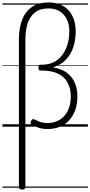

<svg xmlns="http://www.w3.org/2000/svg" viewBox="-20 -1038 740 1573"><path d="M161 515Q148 515 141.5 510Q135 505 135 496V-718Q135 -808 161 -875.5Q187 -943 241 -980.5Q295 -1018 378 -1018Q429 -1018 470 -1002Q511 -986 540 -955Q569 -924 584.5 -880Q600 -836 600 -779Q600 -747 595.5 -715.5Q591 -684 581.5 -654.5Q572 -625 556.5 -598.5Q541 -572 520.5 -550Q500 -528 473.5 -512Q447 -496 414 -486Q483 -475 527 -442.5Q571 -410 592.5 -360.5Q614 -311 614 -249Q614 -187 596.5 -137Q579 -87 546.5 -52Q514 -17 469 1Q424 19 369 19Q327 19 296.5 8.5Q266 -2 239 -17Q230 -23 230 -31Q230 -39 235 -48Q241 -60 249 -61.5Q257 -63 266 -58Q288 -46 312.5 -38Q337 -30 369 -30Q410 -30 445 -44.5Q480 -59 506 -87Q532 -115 546 -156Q560 -197 560 -249Q560 -311 535.5 -358.5Q511 -406 458.5 -433Q406 -460 320 -460H311Q303 -460 299 -465Q295 -470 295 -484Q295 -497 299 -502.5Q303 -508 311 -508H324Q362 -508 393.5 -518Q425 -528 449.5 -546.5Q474 -565 492.5 -590.5Q511 -616 523.5 -646.5Q536 -677 542 -711Q548 -745 548 -780Q548 -839 527 -881Q506 -923 468 -946Q430 -969 378 -969Q309 -969 267 -936.5Q225 -904 206.5 -846.5Q188 -789 188 -713V496Q188 505 181.5 510Q175 515 161 515ZM0 490H700V500H0ZM0 -20H700V0H0ZM0 -505H700V-500H0ZM0 -1010H700V-1000H0Z"/></svg>

Font: Playwrite NG Modern Guides
Style: Regular
Weight: 400
Designer: Veronika Burian, José Scaglione
Foundry: TypeTogether
Version: Version 1.003